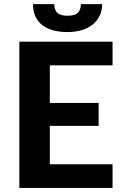

<svg xmlns="http://www.w3.org/2000/svg" viewBox="-20 -932 614 952"><path d="M76 0ZM538 -725.5V-608H227V-421.5H469V-308H227V-117.5H538V0H76V-725.5ZM315 -773Q276.5 -773 245 -781.2Q213.5 -789.5 191 -806.5Q168.5 -823.5 156 -849.8Q143.5 -876 143.5 -911.5H249Q249 -884 263.5 -869Q278 -854 315 -854Q352 -854 366.5 -869Q381 -884 381 -911.5H486.5Q486.5 -879.5 474 -853.8Q461.5 -828 439 -810Q416.5 -792 384.8 -782.5Q353 -773 315 -773Z"/></svg>

Font: Lato Heavy
Style: Regular
Weight: 800
Designer: Lukasz Dziedzic
Foundry: tyPoland Lukasz Dziedzic
Version: Version 2.007; 2014-02-27